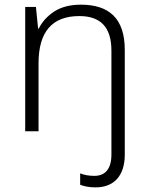

<svg xmlns="http://www.w3.org/2000/svg" viewBox="-20 -562 636 822"><path d="M389.2 240.2C467.8 240.2 514.2 190.4 514.2 100.1V-348.1C514.2 -482.9 447.3 -542 326.2 -542C280.8 -542 242.7 -532.2 212.9 -513.2C183.1 -493.7 160.6 -469.2 146 -439.9H143.1L133.8 -532.2H87.9V0H145V-291C145 -425.8 203.1 -493.2 319.8 -493.2C409.7 -493.2 457 -446.3 457 -345.2V99.1C457 163.1 429.2 190.9 383.8 190.9C361.3 190.9 341.3 187.5 323.2 180.2V229C338.9 235.4 361.3 240.2 389.2 240.2Z"/></svg>

Font: Noto Reveo Sans
Style: Regular
Weight: 300
Designer: Monotype Design Team
Foundry: Monotype Imaging Inc.
Version: Version 2.007